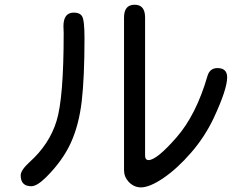

<svg xmlns="http://www.w3.org/2000/svg" viewBox="-20 -770 1040 811"><path d="M523.4 -2Q503.9 -23.4 503.9 -50.8V-696.3Q503.9 -750 548.8 -750Q592.8 -750 592.8 -696.3V-113.3Q592.8 -93.8 607.4 -93.8Q641.6 -93.8 724.6 -188.5Q808.6 -284.2 856.4 -449.2Q866.2 -482.4 898.4 -482.4Q939.5 -482.4 939.5 -443.4Q939.5 -392.6 881.8 -269.5Q844.7 -191.4 786.6 -124.5Q728.5 -57.6 670.4 -18.1Q612.3 21.5 575.2 21.5Q545.9 21.5 523.4 -2ZM104.5 -85Q188.5 -160.2 218.8 -258.8Q249 -355.5 249 -629.9L248 -659.2Q248 -716.8 292 -716.8Q316.4 -716.8 326.2 -702.1Q336.9 -686.5 336.9 -609.4Q336.9 -442.4 325.2 -342.3Q313.5 -242.2 279.3 -167Q245.1 -91.8 175.8 -22.5Q136.7 16.6 112.3 16.6Q67.4 16.6 67.4 -29.3Q67.4 -50.8 104.5 -85Z"/></svg>

Font: jf-openhuninn-2.0
Style: Regular
Weight: 400
Designer: [Kosugi Maru]
Designed by MOTOYA      

[Varela Round]
Joe Prince (Latin component); Avraham Cornfeld (Hebrew component)
Foundry: justfont CO.,LTD.
Version: 2.0